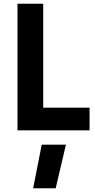

<svg xmlns="http://www.w3.org/2000/svg" viewBox="-20 -700 512 1031"><path d="M204 77H334L279 311H158ZM461 0H74V-680H212V-122H461Z"/></svg>

Font: Titillium Web[RUS by Daymarius]
Style: Bold
Weight: 700
Designer: Cyrillization by Daymarius
Foundry: Cyrillization by Daymarius
Version: Version 1.002 September 11, 2018